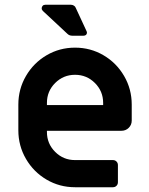

<svg xmlns="http://www.w3.org/2000/svg" viewBox="-20 -786 625 806"><path d="M57 -239V-347Q57 -412 89 -467Q121 -522 175.5 -554Q230 -586 295 -586Q360 -586 414.5 -554Q469 -522 501 -467Q533 -412 533 -347V-280Q533 -262 520.5 -249.5Q508 -237 490 -237H177V-232Q177 -183 211.5 -148.5Q246 -114 295 -114H454Q463 -114 469 -108Q475 -102 475 -93V-21Q475 -12 469 -6Q463 0 454 0H295Q230 0 175.5 -32Q121 -64 89 -119Q57 -174 57 -239ZM413 -345V-354Q413 -403 378.5 -437.5Q344 -472 295 -472Q246 -472 211.5 -437.5Q177 -403 177 -354V-345ZM263 -644 160 -740Q155 -745 155 -751Q155 -757 159 -761.5Q163 -766 170 -766H278Q284 -766 290 -762.5Q296 -759 298 -753L343 -656Q345 -652 345 -649Q345 -643 341 -639.5Q337 -636 330 -636H284Q271 -636 263 -644Z"/></svg>

Font: Miriam Libre
Style: Bold
Weight: 700
Designer: Michal Sahar
Foundry: Hagilda
Version: Version 1.001